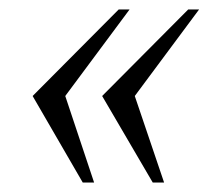

<svg xmlns="http://www.w3.org/2000/svg" viewBox="-20 -473 441 406"><path d="M401 -453H378L196 -270L303 -87H327L265 -270ZM254 -453H231L49 -270L155 -87H179L118 -270Z"/></svg>

Font: fbb
Style: Italic
Weight: 400
Italic angle: -12°
Designer: David J. Perry, Michael Sharpe
Version: Version 0.991